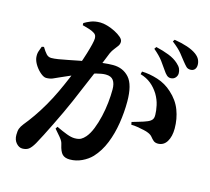

<svg xmlns="http://www.w3.org/2000/svg" viewBox="-117 -940 1235 1128"><g transform="rotate(15 500.0 -376.5)"><path d="M844 -577Q831 -577 820.5 -586.5Q810 -596 799 -613Q785 -634 765 -661Q745 -688 708 -719L717 -732Q760 -722 796 -708Q832 -694 856 -672Q872 -658 878 -644.5Q884 -631 884 -617Q884 -601 873 -589Q862 -577 844 -577ZM110 48Q90 48 73 29Q56 10 56 -21Q56 -45 61 -59Q66 -73 80 -91Q104 -120 130.5 -158Q157 -196 183 -241Q209 -286 232 -335Q254 -382 273 -427.5Q292 -473 307 -514.5Q322 -556 332.5 -590.5Q343 -625 349 -650Q355 -675 355 -687Q355 -697 351.5 -705Q348 -713 339 -718Q327 -726 307 -732.5Q287 -739 266 -744V-757Q282 -767 305.5 -776.5Q329 -786 363 -786Q381 -786 405.5 -779Q430 -772 453.5 -760Q477 -748 492.5 -734.5Q508 -721 508 -707Q508 -693 499.5 -681Q491 -669 480.5 -656Q470 -643 462 -626Q453 -603 436.5 -563Q420 -523 400 -475.5Q380 -428 360 -381.5Q340 -335 325 -299Q309 -262 289.5 -220.5Q270 -179 249.5 -137.5Q229 -96 211.5 -61.5Q194 -27 181 -4Q163 27 148 37.5Q133 48 110 48ZM396 38Q366 38 350.5 22.5Q335 7 326 -34Q324 -44 319.5 -53Q315 -62 303.5 -76Q292 -90 269 -116L277 -129Q315 -111 343 -100.5Q371 -90 391 -90Q416 -90 429.5 -97.5Q443 -105 456 -120Q475 -142 489.5 -178.5Q504 -215 514 -258Q524 -301 528.5 -344Q533 -387 533 -424Q533 -460 519 -479.5Q505 -499 472 -499Q450 -499 417.5 -490.5Q385 -482 348.5 -468.5Q312 -455 277.5 -440.5Q243 -426 217 -414Q194 -403 177 -396Q160 -389 138 -389Q124 -389 105 -404.5Q86 -420 71 -442.5Q56 -465 52 -487Q49 -510 54.5 -527Q60 -544 66 -559L79 -562Q94 -537 106.5 -523.5Q119 -510 137 -510Q154 -510 179 -514Q204 -518 236 -524.5Q268 -531 304.5 -538Q341 -545 379 -551Q404 -556 439 -560Q474 -564 499 -564Q560 -564 597.5 -522Q635 -480 635 -377Q635 -313 624.5 -246Q614 -179 590.5 -120.5Q567 -62 528 -20Q504 5 469 21.5Q434 38 396 38ZM873 -186Q855 -186 845 -194.5Q835 -203 826 -214.5Q817 -226 800 -233Q789 -238 770.5 -242Q752 -246 731.5 -249.5Q711 -253 693 -253L690 -269Q712 -276 729 -280.5Q746 -285 758.5 -289.5Q771 -294 781 -298Q798 -305 806.5 -315.5Q815 -326 814 -347Q814 -369 807 -402Q800 -435 781 -467Q761 -499 734 -521Q707 -543 669 -554L673 -571Q719 -570 769.5 -554Q820 -538 859 -502Q905 -461 925 -408.5Q945 -356 945 -297Q945 -249 926.5 -218Q908 -187 873 -186ZM944 -655Q928 -655 918 -665Q908 -675 893 -694Q880 -711 861.5 -734Q843 -757 802 -789L810 -801Q854 -794 888.5 -782.5Q923 -771 945 -755Q964 -741 971.5 -725.5Q979 -710 979 -693Q979 -676 970 -665.5Q961 -655 944 -655Z"/></g></svg>

Font: Noto Serif HK ExtraLight ExtraBold
Style: Regular
Weight: 800
Version: Version 2.003-H1;hotconv 1.1.1;makeotfexe 2.6.0